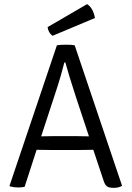

<svg xmlns="http://www.w3.org/2000/svg" viewBox="-20 -902 636 928"><path d="M431 -178 361 -177H227L157 -178L99 1Q86 4 67 4Q48 4 28 -1L26 -4L255 -683Q272 -686 300 -686Q328 -686 341 -683L570 -4Q554 6 530 6Q506 6 496 -2Q486 -10 479 -34ZM179 -243 237 -244H352Q353 -244 376.5 -243.5Q400 -243 410 -243L347 -433Q309 -550 296 -600H291Q272 -526 257 -481ZM210 -771 401 -882Q430 -864 439 -815L234 -729Q214 -743 210 -771Z"/></svg>

Font: Signika
Style: Light
Weight: 300
Designer: Anna Giedrys
Foundry: Anna Giedrys
Version: Version 1.001